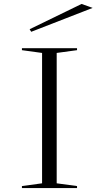

<svg xmlns="http://www.w3.org/2000/svg" viewBox="-20 -952 501 972"><path d="M370 -708V-698L267 -684V-24L370 -10V0H91V-10L193 -24V-684L91 -698V-708ZM138 -791 130 -804 393 -932 449 -912Z"/></svg>

Font: Kalnia Expanded ExtraLight
Style: Regular
Weight: 250
Width: 7
Designer: Frida Medrano
Foundry: Frida Medrano
Version: Version 1.105